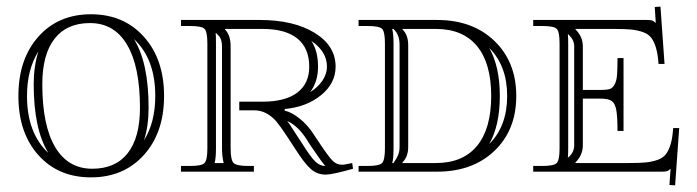

<svg xmlns="http://www.w3.org/2000/svg" viewBox="-20 -515 2091 576"><path d="M399.9 -191.9Q399.9 -315.4 361.3 -380.6Q322.8 -445.8 250 -445.8Q180.2 -445.8 143.6 -398.7Q106.9 -351.6 106.9 -262.2Q106.9 -138.7 145.5 -73.7Q184.1 -8.8 256.8 -8.8Q326.7 -8.8 363.3 -55.7Q399.9 -102.5 399.9 -191.9ZM472.2 -227.1Q472.2 -117.2 411.6 -50Q351.1 17.1 252.9 17.1Q154.8 17.1 95 -49.8Q35.2 -116.7 35.2 -227.1Q35.2 -337.4 95 -404.8Q154.8 -472.2 252.9 -472.2Q351.1 -472.2 411.6 -404.8Q472.2 -337.4 472.2 -227.1ZM412.1 -94.2Q445.8 -147.9 445.8 -227.1Q445.8 -338.4 381.8 -397.9Q425.8 -326.7 425.8 -191.9Q425.8 -137.7 412.1 -94.2ZM95.2 -360.8Q61 -306.2 61 -227.1Q61 -115.7 125 -56.2Q81.1 -127.4 81.1 -262.2Q81.1 -315.9 95.2 -360.8Z M522.9 -455.1H758.8Q860.8 -455.1 923.8 -416.5Q986.8 -377.9 986.8 -314.9Q986.8 -265.1 943.1 -229.5Q899.4 -193.8 834 -188V-183.1Q854.5 -178.7 878.4 -159.7Q902.3 -140.6 918.9 -115.2L935.1 -90.8Q967.8 -41.5 979 -31.7Q990.7 -21 1003.9 -21H1011.7L1036.6 -25.9L1039.1 -8.8Q977.5 8.8 957 8.8Q931.6 8.8 912.6 -7.8Q893.6 -24.4 864.7 -69.8L839.8 -107.9Q820.8 -136.7 808.8 -150.9Q796.9 -165 779.8 -174.6Q762.7 -184.1 741.7 -184.1H697.8V-210H768.1Q835.9 -210 871.8 -237.1Q907.7 -264.2 907.7 -314.9Q907.7 -370.6 872.1 -399.4Q836.4 -428.2 768.1 -428.2H654.8V-426.8Q671.9 -409.7 671.9 -376V-69.8Q671.9 -34.7 680.9 -25.9Q689.9 -17.1 725.1 -17.1H741.7V0H522.9V-17.1H549.8Q585 -17.1 593.5 -25.9Q602.1 -34.7 602.1 -69.8V-384.8Q602.1 -419.9 593.5 -428.5Q585 -437 549.8 -437H522.9ZM956.1 -17.1Q947.3 -25.9 913.1 -76.2L897.9 -100.1Q873 -137.7 841.8 -151.9Q850.6 -140.6 861.8 -122.1L886.7 -84Q912.6 -43 926.3 -30Q939.9 -17.1 956.1 -17.1ZM910.6 -238.8Q934.1 -253.4 947.5 -273.4Q960.9 -293.5 960.9 -314.9Q960.9 -360.4 914.1 -392.1Q934.1 -362.3 934.1 -314.9Q934.1 -270 910.6 -238.8ZM627 -415Q627.9 -409.2 627.9 -384.8V-69.8Q627.9 -42 624 -25.9H650.9Q646 -47.9 646 -69.8V-376Q646 -397.9 635.7 -408.2L627.9 -416Z M1187.5 -25.9H1287.6Q1368.7 -25.9 1411.1 -77.4Q1453.6 -128.9 1453.6 -227.1Q1453.6 -325.2 1411.1 -376.7Q1368.7 -428.2 1287.6 -428.2H1187.5V-426.8Q1204.6 -409.7 1204.6 -379.9V-74.2Q1204.6 -44.9 1187.5 -27.8ZM1082.5 -437H1055.7V-455.1H1291.5Q1397.9 -455.1 1463.4 -392.1Q1528.8 -329.1 1528.8 -227.1Q1528.8 -125 1463.4 -62.5Q1397.9 0 1291.5 0H1055.7V-17.1H1082.5Q1117.7 -17.1 1126.2 -25.9Q1134.8 -34.7 1134.8 -69.8V-384.8Q1134.8 -419.9 1126.2 -428.5Q1117.7 -437 1082.5 -437ZM1447.8 -83Q1501.5 -136.7 1501.5 -227.1Q1501.5 -317.4 1447.8 -371.1Q1479.5 -314.9 1479.5 -227.1Q1479.5 -139.2 1447.8 -83ZM1160.6 -428.2H1156.7Q1160.6 -412.1 1160.6 -384.8V-69.8Q1160.6 -38.1 1156.7 -25.9H1160.6Q1161.6 -28.3 1166.5 -35.2Q1171.4 -42 1175 -51.8Q1178.7 -61.5 1178.7 -74.2V-379.9Q1178.7 -395.5 1175 -405.8Q1171.4 -416 1166 -421.9Z M1579.6 -455.1H1921.4Q1932.6 -455.1 1937 -453.4Q1941.4 -451.7 1947.3 -445.8L1944.3 -494.1L1961.4 -495.1L1973.6 -323.2H1955.6Q1953.6 -352.1 1948.2 -370.6Q1942.9 -389.2 1934.3 -400.9Q1925.8 -412.6 1909.4 -418.5Q1893.1 -424.3 1874.3 -426.3Q1855.5 -428.2 1824.7 -428.2H1706.5V-426.8Q1728.5 -404.8 1728.5 -376V-245.1H1780.3Q1798.8 -245.1 1808.1 -247.6Q1817.4 -250 1823.5 -261Q1829.6 -272 1831.1 -289.3Q1832.5 -306.6 1832.5 -340.8H1850.6V-122.1H1832.5Q1832.5 -167 1828.6 -186.3Q1824.7 -205.6 1814.7 -212.4Q1804.7 -219.2 1780.3 -219.2H1728.5V-79.1Q1728.5 -49.8 1706.5 -27.8V-25.9H1868.7Q1899.4 -25.9 1918.2 -27.8Q1937 -29.8 1953.4 -35.6Q1969.7 -41.5 1978.3 -53.2Q1986.8 -64.9 1992.2 -83.5Q1997.6 -102.1 1999.5 -130.9H2017.6L2005.4 41L1988.3 40L1991.7 -8.8Q1986.3 -3.4 1981.7 -1.7Q1977.1 0 1965.3 0H1579.6V-17.1H1606.4Q1641.6 -17.1 1650.1 -25.9Q1658.7 -34.7 1658.7 -69.8V-384.8Q1658.7 -419.9 1650.1 -428.5Q1641.6 -437 1606.4 -437H1579.6ZM1702.6 -79.1V-376Q1702.6 -394 1688.5 -408.2L1683.6 -413.1Q1684.6 -401.9 1684.6 -384.8V-69.8Q1684.6 -51.8 1683.6 -42L1688.5 -45.9Q1702.6 -60.1 1702.6 -79.1Z"/></svg>

Font: FoglihtenNo01
Style: Regular
Weight: 500
Version: Version 0.61